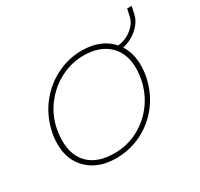

<svg xmlns="http://www.w3.org/2000/svg" viewBox="-126 -714 921 885"><g transform="rotate(-30 334.5 -271.5)"><path d="M54 -177Q54 -209 61 -240Q77 -315 122 -373Q167 -431 231 -463Q295 -495 366 -495Q417 -495 457.5 -478.5Q498 -462 524 -431Q565 -435 597.5 -461Q630 -487 637 -521L645 -558H669L661 -521Q653 -482 618.5 -451.5Q584 -421 539 -411Q569 -366 569 -301Q569 -272 563 -240Q547 -164 503 -106.5Q459 -49 395 -17Q331 15 257 15Q165 15 109.5 -37.5Q54 -90 54 -177ZM537 -240Q543 -272 543 -300Q543 -380 494.5 -425.5Q446 -471 361 -471Q298 -471 240 -441.5Q182 -412 141 -359Q100 -306 87 -240Q81 -207 81 -179Q81 -98 128 -53.5Q175 -9 262 -9Q327 -9 384 -37.5Q441 -66 481.5 -118Q522 -170 537 -240Z"/></g></svg>

Font: Prompt Thin
Style: Italic
Weight: 250
Italic angle: -12°
Designer: Katatrad Team
Foundry: CadsonDemak
Version: Version 1.001